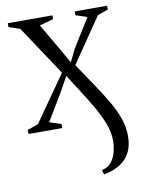

<svg xmlns="http://www.w3.org/2000/svg" viewBox="-84 -561 643 856"><g transform="rotate(-10 238.0 -133.0)"><path d="M317 236 311 215Q340 210 355.5 189.2Q371 168.5 377 142.5Q383 116.5 383 95.5Q383 53.5 364.5 8.2Q346 -37 311.2 -93.5Q276.5 -150 227.5 -225.5L188 -155L116.5 -35.5L169.5 -18.5V0H16.5V-18.5L65.5 -35.5L211 -243.5L62 -468L11.5 -485V-502.5H213.5V-485L150.5 -468L223.5 -342.5L258 -282L285 -337.5L366 -468L314.5 -485V-502.5H461V-485L413.5 -468L275.5 -266Q316.5 -204.5 349.2 -156Q382 -107.5 405 -66.5Q428 -25.5 440 11.5Q452 48.5 452 86.5Q452 127 437.2 157.5Q422.5 188 392.5 207.8Q362.5 227.5 317 236Z"/></g></svg>

Font: Merriweather 144pt Light
Style: Regular
Weight: 300
Version: Version 2.100